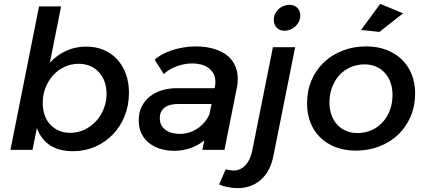

<svg xmlns="http://www.w3.org/2000/svg" viewBox="-20 -775 2200 993"><path d="M426 -534Q475.5 -534 516.2 -516.8Q557 -499.5 586 -468Q615 -436.5 631 -392.5Q647 -348.5 647 -295Q647 -231 625 -175.8Q603 -120.5 564 -80Q525 -39.5 472 -16.2Q419 7 357 7Q286 7 239 -23.5Q192 -54 171 -113L148 0H34L182 -742H296L238 -451Q274 -490 321.8 -512Q369.5 -534 426 -534ZM387 -445Q348 -445 314 -429.2Q280 -413.5 255 -386Q230 -358.5 215.5 -321.8Q201 -285 201 -243Q201 -208 211 -179.5Q221 -151 239.8 -130.8Q258.5 -110.5 284.8 -99.2Q311 -88 343 -88Q382 -88 416.2 -104Q450.5 -120 476 -147.5Q501.5 -175 516.2 -211.8Q531 -248.5 531 -290Q531 -325 520.5 -353.5Q510 -382 491.2 -402.2Q472.5 -422.5 446 -433.8Q419.5 -445 387 -445Z M1026.5 0 1036.5 -49Q1007 -24 966.2 -9.5Q925.5 5 880.5 5Q848.5 5 815.8 -3.5Q783 -12 756.8 -30.8Q730.5 -49.5 714 -79.5Q697.5 -109.5 697.5 -152.5Q697.5 -194.5 713.8 -225.8Q730 -257 757.2 -277.8Q784.5 -298.5 820 -308.8Q855.5 -319 894.5 -319H1090L1091 -323Q1094 -336.5 1094 -350Q1094 -378 1083 -396.5Q1072 -415 1054.8 -426.2Q1037.5 -437.5 1016 -442.2Q994.5 -447 974 -447Q954 -447 933.2 -443Q912.5 -439 893 -431.8Q873.5 -424.5 856.8 -414.5Q840 -404.5 827 -392L780 -466Q796.5 -481.5 820.2 -494.2Q844 -507 872 -516Q900 -525 931 -530Q962 -535 993.5 -535Q1017 -535 1042 -531.8Q1067 -528.5 1091 -521Q1115 -513.5 1136.5 -501Q1158 -488.5 1174.2 -469.5Q1190.5 -450.5 1200 -425Q1209.5 -399.5 1209.5 -365.5Q1209.5 -356.5 1208.8 -345.8Q1208 -335 1205.5 -324L1141 0ZM910 -82.5Q934 -82.5 957 -89.5Q980 -96.5 1000 -109.5Q1020 -122.5 1035.8 -140.8Q1051.5 -159 1061.5 -181V-176L1074 -237H899.5Q880.5 -237 863.8 -233.2Q847 -229.5 834.2 -220.8Q821.5 -212 814 -198.2Q806.5 -184.5 806.5 -164Q806.5 -139.5 816.8 -123.8Q827 -108 842.5 -98.8Q858 -89.5 876.2 -86Q894.5 -82.5 910 -82.5Z M1147.5 100Q1156.5 104 1166.5 105Q1176.5 106 1185.5 107Q1204 107.5 1220 100.5Q1236 93.5 1248.8 80.2Q1261.5 67 1270.5 47.8Q1279.5 28.5 1284.5 4L1391.5 -531H1506.5L1394.5 29Q1386.5 71 1369.5 102.8Q1352.5 134.5 1328 155.8Q1303.5 177 1272.2 187.8Q1241 198.5 1204.5 198Q1179 197 1156 192.2Q1133 187.5 1113.5 179ZM1477 -750Q1502.5 -750 1517.8 -734.5Q1533 -719 1533 -695Q1533 -678.5 1526.2 -664Q1519.5 -649.5 1508.2 -639Q1497 -628.5 1482 -622.2Q1467 -616 1451 -616Q1426 -616 1411 -632Q1396 -648 1396 -672Q1396 -688.5 1402.5 -702.8Q1409 -717 1420.2 -727.5Q1431.5 -738 1446.2 -744Q1461 -750 1477 -750Z M1874 -535Q1931.5 -535 1978.2 -517.2Q2025 -499.5 2058 -467.5Q2091 -435.5 2109 -390.8Q2127 -346 2127 -292Q2127 -227 2103.8 -172.5Q2080.5 -118 2039.5 -78.8Q1998.5 -39.5 1942.2 -17.8Q1886 4 1820 4Q1762.5 4 1716 -13.8Q1669.5 -31.5 1636.5 -63.8Q1603.5 -96 1585.8 -140.8Q1568 -185.5 1568 -240Q1568 -305 1591 -359.2Q1614 -413.5 1655 -452.5Q1696 -491.5 1752 -513.2Q1808 -535 1874 -535ZM1865 -442Q1826.5 -442 1793.2 -427.5Q1760 -413 1735.8 -386.8Q1711.5 -360.5 1697.8 -324.2Q1684 -288 1684 -245Q1684 -210 1694.2 -180.8Q1704.5 -151.5 1723.5 -130.8Q1742.5 -110 1769.2 -98.5Q1796 -87 1829 -87Q1867.5 -87 1900.8 -101.5Q1934 -116 1958.2 -142Q1982.5 -168 1996.2 -204.2Q2010 -240.5 2010 -284Q2010 -319 1999.8 -348Q1989.5 -377 1970.5 -398Q1951.5 -419 1924.8 -430.5Q1898 -442 1865 -442ZM1946.5 -755 2064.5 -706 1942.5 -610 1847.5 -620Z"/></svg>

Font: Argentum Sans
Style: Italic
Weight: 400
Italic angle: -11.3099°
Designer: Julieta Ulanovsky, Owen Earl, Rasmus Andersson, Cristiano Sobral
Foundry: The Argentum Sans Project Authors
Version: Version 3.131; ttfautohint (v1.8.4.7-5d5b-dirty)